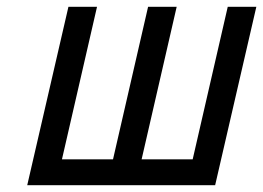

<svg xmlns="http://www.w3.org/2000/svg" viewBox="-20 -544 773 564"><path d="M396 -76H546L649 -524H733L612 0H60L181 -524H265L162 -76H312L415 -524H499Z"/></svg>

Font: Miedinger
Style: Italic
Weight: 400
Italic angle: -13°
Version: Version 001.000